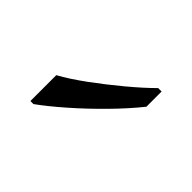

<svg xmlns="http://www.w3.org/2000/svg" viewBox="-46 -958 357 357"><g transform="rotate(-45 132.5 -779.0)"><path d="M108 -859Q120 -837 140.5 -809Q161 -781 183.5 -754Q206 -727 225 -708V-699H185Q160 -719 132 -746.5Q104 -774 79.5 -802Q55 -830 40 -851V-859Z"/></g></svg>

Font: Noto Sans Kannada UI Light
Style: Regular
Weight: 300
Designer: Jelle Bosma - Monotype Design Team
Foundry: Monotype Imaging Inc.
Version: Version 2.005; ttfautohint (v1.8.4.7-5d5b)